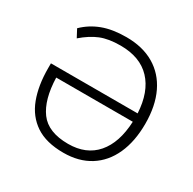

<svg xmlns="http://www.w3.org/2000/svg" viewBox="-158 -878 1059 1051"><g transform="rotate(30 371.5 -352.5)"><path d="M368 8Q259 8 192.5 -36.5Q126 -81 95.5 -161.5Q65 -242 65 -351V-382H613Q606 -514 538.5 -585.5Q471 -657 347 -657Q272 -657 221.5 -636.5Q171 -616 119 -571L93 -620Q140 -666 202.5 -689.5Q265 -713 352 -713Q455 -713 528 -670Q601 -627 639.5 -546.5Q678 -466 678 -354Q678 -242 641 -160.5Q604 -79 534.5 -35.5Q465 8 368 8ZM366 -47Q480 -47 543.5 -120.5Q607 -194 613 -329H129Q133 -192 186.5 -119.5Q240 -47 366 -47Z"/></g></svg>

Font: Mulish Light
Style: Regular
Weight: 300
Designer: Vernon Adams
Foundry: Vernon Adams
Version: Version 3.603; ttfautohint (v1.8.3)